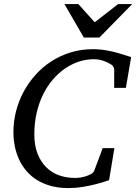

<svg xmlns="http://www.w3.org/2000/svg" viewBox="-20 -936 689 972"><path d="M617.2 -491.2H558.1V-584Q558.1 -591.8 552.5 -600.1Q546.9 -608.4 540 -610.8Q538.1 -611.8 531.2 -616Q524.4 -620.1 513.4 -624.5Q502.4 -628.9 487.8 -632.6Q473.1 -636.2 455.1 -636.2Q416.5 -636.2 379.4 -624Q342.3 -611.8 308.8 -588.9Q275.4 -565.9 247.1 -532.7Q218.8 -499.5 198 -457.3Q177.2 -415 165.5 -364.3Q153.8 -313.5 153.8 -255.9Q153.8 -199.2 170.2 -157.7Q186.5 -116.2 214.4 -88.9Q242.2 -61.5 279.5 -48.3Q316.9 -35.2 358.9 -35.2Q375 -35.2 388.2 -37.4Q401.4 -39.6 410.9 -42.5Q420.4 -45.4 426.3 -48.1Q432.1 -50.8 434.1 -51.8Q439.9 -52.7 447 -58.8Q454.1 -64.9 457 -71.8L500 -186H559.1L532.2 -23.9Q526.4 -22 507.1 -15.6Q487.8 -9.3 459.7 -2.2Q431.6 4.9 397 10.5Q362.3 16.1 326.2 16.1Q276.4 16.1 236.3 4.9Q196.3 -6.3 165.5 -25.9Q134.8 -45.4 112.3 -72.3Q89.8 -99.1 75.7 -130.6Q61.5 -162.1 54.7 -196.8Q47.9 -231.4 47.9 -267.1Q47.9 -320.3 61 -372.1Q74.2 -423.8 99.1 -470.5Q124 -517.1 159.7 -556.9Q195.3 -596.7 240 -625.5Q284.7 -654.3 337.6 -670.7Q390.6 -687 450.2 -687Q474.6 -687 497.1 -684.3Q519.5 -681.6 542.5 -676.5Q565.4 -671.4 590.3 -663.8Q615.2 -656.2 644 -647ZM483.4 -746.1H404.3L306.2 -915.5H376.5L459.5 -823.2L578.1 -915.5H649.4Z"/></svg>

Font: Charis SIL Afr
Style: Italic
Weight: 400
Italic angle: -11°
Foundry: SIL International
Version: Version 5.000